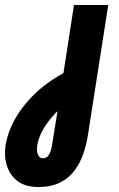

<svg xmlns="http://www.w3.org/2000/svg" viewBox="-87 -530 477 768"><path d="M65 218Q1 218 -33 179.5Q-67 141 -67 83Q-67 32 -40.5 -27Q-14 -86 40 -142.5Q94 -199 177 -243L200 -132Q150 -97 119.5 -60.5Q89 -24 75 8.5Q61 41 61 66Q61 83 67 93Q73 103 84 103Q98 103 105.5 93.5Q113 84 117 69.5Q121 55 123 39L154 -154L160 -194L209 -510H346L265 8Q259 48 246 85.5Q233 123 210.5 153Q188 183 152.5 200.5Q117 218 65 218Z"/></svg>

Font: MuseoModerno Thin SemiBold
Style: Italic
Weight: 600
Italic angle: -9°
Version: Version 1.003